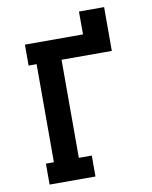

<svg xmlns="http://www.w3.org/2000/svg" viewBox="-93 -924 786 993"><g transform="rotate(-10 300.0 -427.5)"><path d="M86 0V-110H128V-625H86V-735H391V-855H523V-625H259V-110H327V0Z"/></g></svg>

Font: Iosevka HT Extrabold Extended
Style: Regular
Weight: 800
Width: 7
Monospace: yes
Designer: Belleve Invis
Foundry: Belleve Invis
Version: Version 32.3.0; ttfautohint (v1.8.4)